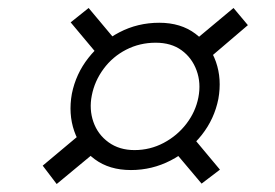

<svg xmlns="http://www.w3.org/2000/svg" viewBox="-20 -592 690 481"><path d="M308 -166Q254 -166 217.5 -193Q181 -220 166 -263.5Q151 -307 160 -357Q170 -407 201.5 -447Q233 -487 279 -511Q325 -535 379 -535Q433 -535 469.5 -507.5Q506 -480 521 -437Q536 -394 527 -344Q517 -294 485.5 -254Q454 -214 407.5 -190Q361 -166 308 -166ZM122 -131 87 -177 192 -265 227 -218ZM317 -216Q356 -216 390 -234Q424 -252 447 -282Q470 -312 477 -348Q484 -384 472.5 -415.5Q461 -447 435 -466Q409 -485 370 -485Q330 -485 296 -467.5Q262 -450 239.5 -419.5Q217 -389 210 -353Q203 -318 214 -286.5Q225 -255 252 -235.5Q279 -216 317 -216ZM234 -444 157 -536 202 -572 279 -480ZM485 -132 410 -221 455 -258 531 -167ZM492 -436 456 -481 565 -572 601 -529Z"/></svg>

Font: REM
Style: Italic
Weight: 400
Italic angle: -11°
Designer: Octavio Pardo
Foundry: Ashler Design
Version: Version 1.005;gftools[0.9.28]